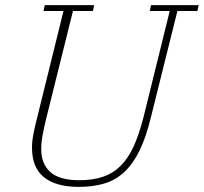

<svg xmlns="http://www.w3.org/2000/svg" viewBox="-20 -718 796 750"><path d="M288 12Q199 12 152 -25.5Q105 -63 105 -141Q105 -167 111 -197Q117 -227 126 -262L228 -675H150L155 -698H348L343 -675H265L161 -257Q152 -220 146.5 -190.5Q141 -161 141 -135Q141 -78 176.5 -46Q212 -14 290 -14Q343 -14 382.5 -27.5Q422 -41 451.5 -70.5Q481 -100 502 -146Q523 -192 540 -258L643 -675H565L570 -698H756L751 -675H673L569 -258Q550 -180 524.5 -128.5Q499 -77 465 -45.5Q431 -14 387 -1Q343 12 288 12Z"/></svg>

Font: IBM Plex Serif ExtLt
Style: Italic
Weight: 200
Italic angle: -14°
Designer: Mike Abbink, Paul van der Laan, Pieter van Rosmalen
Foundry: Bold Monday
Version: Version 3.001